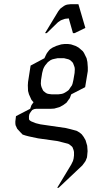

<svg xmlns="http://www.w3.org/2000/svg" viewBox="-20 -622 473 916"><path d="M53.2 -34.2V-43L54.2 -50.8L56.2 -67.9L124 -103L129.9 -120.1L136.2 -128.9L140.1 -134.8L137.2 -137.2L129.9 -146L118.2 -171.9L113.8 -188L112.8 -214.8L113.8 -231L126 -309.1L191.9 -344.2L199.2 -359.9L204.1 -369.1L213.9 -381.8L219.2 -387.2L231 -395L248 -402.8L272 -410.2L288.1 -412.1H304.2L318.8 -410.2L340.8 -402.8L355 -395L375 -377.9L380.9 -369.1L393.1 -344.2L397 -326.2L398.9 -300.8V-283.2L386.2 -206.1L319.8 -171.9L313 -153.8L307.1 -146L297.9 -132.8L293 -128.9L280.8 -120.1L263.2 -110.8L238.8 -104L223.1 -103H153.8L146 -102.1L142.1 -101.1L133.8 -97.2L127.9 -89.8L122.1 -81.1L120.1 -77.1L118.2 -67.9V-60.1V-56.2L119.1 -50.8L123 -46.9L128.9 -43L150.9 -34.2L172.9 -28.8L293.9 -11.2L315.9 -5.9L345.2 2L358.9 9.8L370.1 19L378.9 30.8L388.2 46.9L396 73.2L397.9 99.1L396 120.1L395 128.9L388.2 146L382.8 153.8L373 167L259.8 273.9H252.9L319.8 163.1L328.1 146L331.1 134.8L333 120.1V110.8V103L331.1 94.2L326.2 81.1L323.2 77.1L312 67.9L305.2 64L274.9 56.2L252.9 50.8L162.1 38.1L118.2 28.8L103 24.9L87.9 20L76.2 7.8L62 -7.8L54.2 -24.9ZM174.8 -223.1 175.8 -214.8 178.2 -206.1 184.1 -192.9 187 -188 196.8 -180.2 204.1 -175.8 211.9 -173.8 227.1 -171.9H257.8L272.9 -173.8L280.8 -175.8L290 -180.2L301.8 -188L308.1 -192.9L316.9 -206.1L323.2 -214.8L326.2 -223.1L330.1 -240.2L335.9 -273.9L336.9 -292L335.9 -300.8L333 -309.1L328.1 -321.8L324.2 -326.2L314.9 -335L307.1 -338.9L299.8 -340.8L286.1 -344.2H253.9L237.8 -340.8L230 -338.9L221.2 -335L209 -326.2L205.1 -321.8L194.8 -309.1L189.9 -300.8L186 -292L181.2 -273.9L175.8 -240.2ZM194.8 -463.9 257.8 -567.9 267.1 -580.1 272 -584 286.1 -594.2 293.9 -598.1 300.8 -600.1 317.9 -602.1H354L387.2 -488.8L335.9 -463.9H328.1L308.1 -534.2L290 -532.2L274.9 -526.9L270 -524.9L256.8 -516.1L203.1 -463.9Z"/></svg>

Font: Petahja
Style: Italic
Weight: 400
Designer: T. Christopher White
Version: Version 1.1